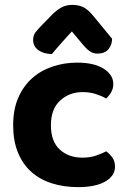

<svg xmlns="http://www.w3.org/2000/svg" viewBox="-20 -753 527 788"><path d="M319 -375Q265 -375 227 -340.5Q189 -306 189 -239Q189 -172 225.5 -139Q262 -106 318 -106Q350 -106 374.5 -114.5Q399 -123 416 -132Q433 -119 442.5 -104.5Q452 -90 452 -69Q452 -31 412 -8Q372 15 301 15Q241 15 191.5 -1Q142 -17 107 -49Q72 -81 53 -128.5Q34 -176 34 -239Q34 -304 55 -352Q76 -400 112 -432Q148 -464 196 -480Q244 -496 297 -496Q366 -496 405.5 -471Q445 -446 445 -408Q445 -390 436.5 -375Q428 -360 416 -349Q398 -359 373.5 -367Q349 -375 319 -375ZM275 -624Q262 -610 251.5 -598.5Q241 -587 231.5 -576Q222 -565 212.5 -554.5Q203 -544 193 -531Q158 -532 137 -547.5Q116 -563 116 -589Q116 -608 126 -621Q136 -634 156 -654L195 -694Q212 -711 231.5 -722Q251 -733 277 -733Q301 -733 321 -724Q341 -715 366 -684L440 -594Q440 -569 425 -551Q410 -533 380 -533Q362 -533 348 -543Q334 -553 320 -570Z"/></svg>

Font: Baloo Tammudu 2
Style: Bold
Weight: 700
Designer: Maithili Shingre, Omkar Shende and Ek Type
Foundry: Ek Type
Version: Version 1.640;hotconv 1.0.111;makeotfexe 2.5.65597; ttfautoh